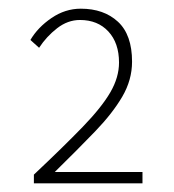

<svg xmlns="http://www.w3.org/2000/svg" viewBox="-20 -832 400 442"><path d="M58 -410V-430Q127 -495 170.5 -540Q214 -585 234 -619.5Q254 -654 254 -688Q254 -733 229.5 -759.5Q205 -786 164 -786Q136 -786 111.5 -767Q87 -748 70 -722L50 -740Q67 -769 98.5 -790.5Q130 -812 166 -812Q219 -812 251.5 -782Q284 -752 284 -690Q284 -648 261.5 -609.5Q239 -571 199 -529.5Q159 -488 106 -436H308V-410Z"/></svg>

Font: Assistant ExtraLight ExtraLight
Style: Regular
Weight: 250
Version: Version 3.000